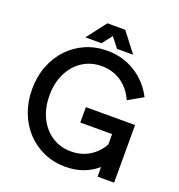

<svg xmlns="http://www.w3.org/2000/svg" viewBox="-156 -1018 1076 1157"><g transform="rotate(20 381.5 -439.5)"><path d="M385.7 -369.6H701.2V0H595.2V-62Q555.2 -27.3 504.4 -8.3Q453.6 10.7 392.1 10.7Q317.4 10.7 253.9 -16.8Q190.4 -44.4 143.3 -94.5Q96.2 -144.5 70.1 -212.6Q43.9 -280.8 43.9 -361.3Q43.9 -441.9 70.1 -510Q96.2 -578.1 143.3 -628.2Q190.4 -678.2 253.9 -705.8Q317.4 -733.4 392.1 -733.4Q493.7 -733.4 573.7 -682.9Q653.8 -632.3 697.3 -546.9L602.5 -492.7Q574.2 -558.6 519.3 -596.7Q464.4 -634.8 392.1 -634.8Q323.2 -634.8 269.8 -600.1Q216.3 -565.4 185.8 -503.7Q155.3 -441.9 155.3 -361.3Q155.3 -280.8 185.8 -219Q216.3 -157.2 269.8 -122.6Q323.2 -87.9 392.1 -87.9Q457 -87.9 508.3 -118.9Q559.6 -149.9 589.8 -204.6V-271H385.7ZM342.3 -763.7H238.8L335 -888.7H449.2L545.4 -763.7H441.9L392.1 -827.6Z"/></g></svg>

Font: Giphurs Medium
Style: Regular
Weight: 500
Version: Version 0.920; ttfautohint (v1.8.4.7-5d5b)